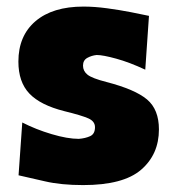

<svg xmlns="http://www.w3.org/2000/svg" viewBox="-20 -534 512 569"><path d="M226.5 14.5Q161 14.5 113.8 3.5Q66.5 -7.5 35 -14.5L46 -171Q86 -150.5 133 -136.5Q180 -122.5 213.5 -122.5Q233 -124 247.2 -130.5Q261.5 -137 261.5 -157Q261.5 -174.5 241.8 -183.2Q222 -192 171 -204.5Q99.5 -222.5 67 -256.8Q34.5 -291 34.5 -351.5Q34.5 -428 85.2 -471.2Q136 -514.5 227.5 -514.5Q260 -514.5 297 -509.5Q334 -504.5 367.5 -498Q401 -491.5 421.5 -487L410.5 -327.5Q363.5 -349.5 324.2 -360.2Q285 -371 266.5 -371Q251.5 -369.5 238.8 -362.5Q226 -355.5 226 -339.5Q226 -323.5 239.2 -312.8Q252.5 -302 295.5 -291Q380.5 -269 415.8 -239.2Q451 -209.5 451 -150.5Q451 -76.5 398.2 -31Q345.5 14.5 226.5 14.5Z"/></svg>

Font: Commissioner Flair ExtraBold
Style: Regular
Weight: 800
Designer: Kostas Bartsokas
Foundry: Kostas Bartsokas
Version: Version 1.000; ttfautohint (v1.8.3)